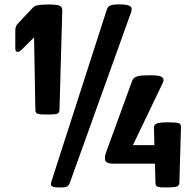

<svg xmlns="http://www.w3.org/2000/svg" viewBox="-20 -843 870 864"><path d="M452.6 -134.3Q452.6 -143.1 455.3 -151.4Q458 -159.7 461.4 -168.5L573.7 -476.6Q577.1 -485.8 582.5 -491.2Q587.9 -496.6 597.7 -499.5Q607.4 -502.4 622.1 -503.4Q636.7 -504.4 658.2 -504.4Q694.8 -504.4 707.3 -497.1Q719.7 -489.7 714.4 -474.1L578.1 -189.9H674.8L672.9 -268.1Q672.4 -283.2 687.3 -287.8Q702.1 -292.5 736.3 -292.5Q756.8 -292.5 768.3 -291.5Q779.8 -290.5 785.6 -288.1Q791.5 -285.6 793 -281Q794.4 -276.4 794.4 -268.6L787.1 -19.5Q786.6 -5.9 773.4 -2.7Q760.3 0.5 730.5 0.5Q714.8 0.5 705.1 0Q695.3 -0.5 689.7 -2.7Q684.1 -4.9 681.9 -8.8Q679.7 -12.7 679.7 -19.5L677.2 -106.4H496.6H485.8Q481.4 -106.4 475.6 -107.4Q469.7 -108.4 464.6 -110.6Q459.5 -112.8 456.1 -116.2Q452.6 -119.6 452.6 -124.5ZM249 0.5Q234.9 0.5 226.1 -0.7Q217.3 -2 213.4 -5.1Q209.5 -8.3 209.2 -13.7Q209 -19 211.9 -27.8L457 -788.6Q460 -798.3 462.9 -804.9Q465.8 -811.5 471.7 -815.7Q477.5 -819.8 488 -821.5Q498.5 -823.2 516.6 -823.2Q535.6 -823.2 547.4 -821.3Q559.1 -819.3 565.2 -815.4Q571.3 -811.5 572.3 -804.9Q573.2 -798.3 570.3 -789.1L295.4 -23.4Q292.5 -15.1 289.1 -10.3Q285.6 -5.4 280.3 -2.9Q274.9 -0.5 267.3 0Q259.8 0.5 249 0.5ZM133.3 -674.8 77.1 -619.1Q72.3 -614.3 67.6 -611.8Q63 -609.4 60.1 -609.4Q56.2 -609.4 52.5 -612.3Q48.8 -615.2 48.8 -627.4V-703.6Q48.8 -717.3 52 -724.4Q55.2 -731.4 62 -738.8L129.4 -810.1L130.9 -811.5Q133.8 -814 137.9 -815.9Q142.1 -817.9 149.7 -819.3Q157.2 -820.8 168.7 -821.8Q180.2 -822.8 197.8 -822.8Q218.3 -822.8 230.7 -821.3Q243.2 -819.8 249.8 -816.4Q256.3 -813 258.3 -807.6Q260.3 -802.2 260.3 -794.9L247.6 -347.7Q247.1 -334 236.1 -330.8Q225.1 -327.6 197.8 -327.6Q179.2 -327.6 168 -328.1Q156.7 -328.6 150.4 -330.8Q144 -333 141.6 -336.9Q139.2 -340.8 139.2 -347.7Z"/></svg>

Font: Denk One
Style: Regular
Weight: 400
Designer: Irina Smirnova
Foundry: Irina Smirnova
Version: Version 1.002